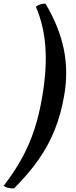

<svg xmlns="http://www.w3.org/2000/svg" viewBox="-80 -761 416 1052"><path d="M169.3 -741Q244.5 -614.4 269.6 -491.2Q294.7 -368.1 271.7 -237.8Q254.2 -136.2 220.4 -51.1Q186.6 34 132.5 111.8Q78.5 189.5 -2.6 271Q-18.3 272 -33.5 268.6Q-48.8 265.3 -60 257.3Q-0.6 180.2 39.8 106.5Q80.3 32.7 107.2 -48.4Q134.2 -129.6 150.6 -226.9Q177.2 -379.4 168.8 -501.1Q160.3 -622.9 116.5 -724.3Q127.7 -732.9 141.7 -737.2Q155.7 -741.5 169.3 -741Z"/></svg>

Font: Vollkorn
Style: Italic
Weight: 400
Italic angle: -11°
Designer: Friedrich Althausen
Foundry: Friedrich Althausen
Version: Version 5.001